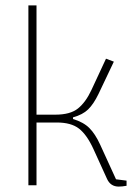

<svg xmlns="http://www.w3.org/2000/svg" viewBox="-20 -685 510 710"><path d="M376 -23 325 -135Q301 -187 272 -209.5Q243 -232 190 -232H115V0H85V-665H115V-261H185Q240 -261 268.5 -284Q297 -307 318 -352L372 -468L401 -457L344 -337Q326 -300 306 -280.5Q286 -261 250 -251V-245Q289 -233 310.5 -211.5Q332 -190 350 -151L409 -22L448 -17V2Q432 5 419 5Q389 5 376 -23Z"/></svg>

Font: Athiti ExtraLight
Style: Regular
Weight: 275
Designer: CadsonDemak Team
Foundry: CadsonDemak
Version: Version 1.033